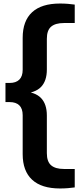

<svg xmlns="http://www.w3.org/2000/svg" viewBox="-20 -838 444 1088"><path d="M320 230Q215.5 230 162 180.5Q108.5 131 108.5 35.5V-185Q108.5 -222.5 89.5 -241Q70.5 -259.5 35 -259.5H11V-368H35Q70.5 -368 89.5 -386.8Q108.5 -405.5 108.5 -442.5V-623.5Q108.5 -719.5 162 -768.8Q215.5 -818 320 -818Q344 -818 365.2 -816.2Q386.5 -814.5 403.5 -812V-707.5H342Q294 -707.5 269.8 -687Q245.5 -666.5 245.5 -618V-444Q245.5 -379 212 -344.8Q178.5 -310.5 102.5 -306V-321.5Q178.5 -317.5 212 -283Q245.5 -248.5 245.5 -183.5V30Q245.5 78 269.8 98.8Q294 119.5 342 119.5H403.5V224Q386.5 226.5 365.2 228.2Q344 230 320 230Z"/></svg>

Font: Encode Sans SemiExpanded SemiBold
Style: Regular
Weight: 600
Width: 6
Designer: Multiple Designers
Foundry: Impallari Type
Version: Version 3.002